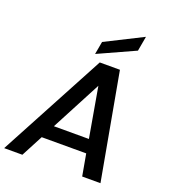

<svg xmlns="http://www.w3.org/2000/svg" viewBox="-183 -1061 1045 1180"><g transform="rotate(20 339.5 -470.5)"><path d="M492.2 0 466.8 -142.1H175.8L101.1 0H-18.1L354 -695.8H485.8L611.8 0ZM324.2 -818.8 566.9 -940.9 549.8 -844.2 309.1 -734.9ZM452.1 -231 395 -558.1 223.1 -231Z"/></g></svg>

Font: Poppins Medium
Style: Italic
Weight: 500
Italic angle: -10°
Designer: Ninad Kale (Devanagari), Jonny Pinhorn (Latin)
Foundry: Indian Type Foundry
Version: Version 3.200;PS 1.000;hotconv 16.6.54;makeotf.lib2.5.65590